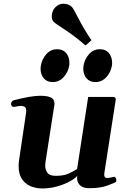

<svg xmlns="http://www.w3.org/2000/svg" viewBox="-20 -1014 725 1047"><path d="M210.9 13.7Q177.2 13.7 147.7 1.7Q118.2 -10.3 99.9 -37.4Q81.5 -64.5 81.5 -108.9Q81.5 -126 85.4 -150.4L122.6 -401.4Q123 -404.8 123 -410.2Q123 -426.3 114.5 -431.4Q106 -436.5 94.2 -436.5Q84 -436.5 72.8 -433.8Q61.5 -431.2 54.7 -431.2Q43 -431.2 40.5 -445.3Q39.6 -450.7 43.2 -457.8Q46.9 -464.8 54.7 -467.3Q149.9 -491.7 198.2 -491.7Q231.4 -491.7 248.5 -485.8Q265.6 -480 271.5 -470.5Q277.3 -460.9 277.3 -450.2Q277.3 -440.9 275.1 -431.9Q272.9 -422.9 272.5 -416L228.5 -133.3Q228 -127.9 227.3 -122.1Q226.6 -116.2 226.6 -110.8Q226.6 -88.9 238.3 -72Q250 -55.2 284.2 -55.2Q326.7 -55.2 352.8 -66.9Q378.9 -78.6 400.4 -92.3L460.9 -485.4H595.2Q611.3 -485.4 611.3 -471.7L548.8 -68.8Q546.9 -55.2 551.5 -49.1Q556.2 -43 562.5 -43Q569.3 -43 578.9 -44.9Q588.4 -46.9 597.7 -49.3Q606 -51.8 610.1 -45.2Q614.3 -38.6 614.3 -31.2Q614.3 -27.8 613.5 -24.7Q612.8 -21.5 610.4 -20.5Q601.1 -15.6 564.2 -1.7Q527.3 12.2 465.8 12.2Q442.9 12.2 428.2 4.4Q413.6 -3.4 407 -16.1Q400.4 -28.8 400.4 -43.5Q400.4 -46.4 400.6 -49.6Q400.9 -52.7 401.4 -55.7Q388.7 -40 358.9 -23.9Q329.1 -7.8 290.3 2.9Q251.5 13.7 210.9 13.7ZM500 -566.4Q468.8 -566.4 451.4 -587.4Q434.1 -608.4 434.1 -639.6Q434.1 -647.9 435.5 -655.8Q441.9 -692.4 465.8 -719Q489.7 -745.6 524.9 -745.6Q556.6 -745.6 574 -724.4Q591.3 -703.1 591.3 -671.4Q591.3 -668 591.3 -663.8Q591.3 -659.7 590.3 -655.8Q584 -619.6 559.6 -593Q535.2 -566.4 500 -566.4ZM267.1 -566.4Q235.8 -566.4 218.5 -587.4Q201.2 -608.4 201.2 -639.6Q201.2 -647.9 202.6 -655.8Q209 -692.4 232.9 -719Q256.8 -745.6 292 -745.6Q323.7 -745.6 341.1 -724.4Q358.4 -703.1 358.4 -671.4Q358.4 -668 358.4 -663.8Q358.4 -659.7 357.4 -655.8Q351.1 -619.6 326.7 -593Q302.2 -566.4 267.1 -566.4ZM446.8 -766.1Q380.4 -822.3 332 -853.3Q283.7 -884.3 273.4 -894Q262.2 -904.3 262.2 -925.8Q262.2 -938.5 267.6 -952.4Q272.9 -966.3 285.2 -977.5Q302.7 -993.7 327.1 -993.7Q340.8 -993.7 353.3 -988.5Q365.7 -983.4 372.1 -976.1Q381.8 -965.3 407.2 -914.6Q432.6 -863.8 478.5 -794.4Z"/></svg>

Font: Gelasio
Style: Italic
Weight: 400
Italic angle: -8.5°
Designer: Eben Sorkin
Foundry: Eben Sorkin
Version: Version 1.008